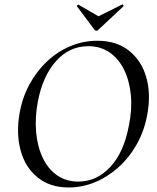

<svg xmlns="http://www.w3.org/2000/svg" viewBox="-20 -816 692 848"><path d="M283 12Q201 12 146.5 -32Q92 -76 71.5 -150Q51 -224 66 -313Q78 -384 110 -443Q142 -502 188.5 -545.5Q235 -589 291.5 -612.5Q348 -636 410 -636Q495 -636 550 -592Q605 -548 626 -475Q647 -402 631 -313Q618 -239 584.5 -179.5Q551 -120 503 -77Q455 -34 399 -11Q343 12 283 12ZM326 -14Q407 -14 467 -78.5Q527 -143 549 -260Q564 -332 558 -395.5Q552 -459 528 -508Q504 -557 464 -584.5Q424 -612 370 -612Q286 -612 227 -545.5Q168 -479 147 -366Q134 -297 139.5 -233.5Q145 -170 168 -120.5Q191 -71 231 -42.5Q271 -14 326 -14ZM397 -685 320 -788Q319 -790 322.5 -793.5Q326 -797 327 -795L415 -744L519 -796Q522 -797 524.5 -793.5Q527 -790 525 -788L415 -685Q405 -675 397 -685Z"/></svg>

Font: Cormorant Medium
Style: Italic
Weight: 500
Italic angle: -10°
Designer: Christian Thalmann (Catharsis Fonts)
Foundry: Catharsis Fonts
Version: Version 4.000